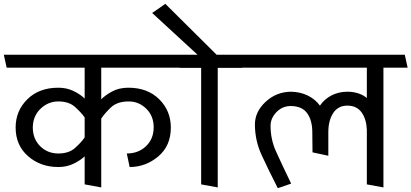

<svg xmlns="http://www.w3.org/2000/svg" viewBox="-31 -967 2158 1007"><path d="M275 -91Q181 -91 116 -148Q51 -205 51 -298Q51 -386 112.5 -446.5Q174 -507 275 -507Q319 -507 355 -489.5Q391 -472 413 -450V-612H4L-11 -680H905L919 -612H500V-446Q521 -468 557.5 -487.5Q594 -507 642 -507Q743 -507 804 -446.5Q865 -386 865 -298Q865 -202 799 -146.5Q733 -91 649 -91L634 -162Q695 -162 735 -200.5Q775 -239 775 -299Q775 -359 736 -397Q697 -435 644 -435Q583 -435 549.5 -402.5Q516 -370 500 -345V16L413 0V-147Q391 -126 355 -108.5Q319 -91 275 -91ZM141 -299Q141 -239 179.5 -200.5Q218 -162 275 -162Q330 -162 362 -190.5Q394 -219 413 -246V-351Q394 -378 362 -406.5Q330 -435 275 -435Q222 -435 182 -397Q142 -359 141 -299Z M897 -680H1005L767 -899Q784 -910 801.5 -922.5Q819 -935 836 -947L1105 -680H1222Q1226 -663 1230.5 -645.5Q1235 -628 1239 -611H1111V16L1024 0V-611H911Q908 -628 904.5 -645.5Q901 -663 897 -680Z M1893 0V-285Q1891 -342 1865.5 -377.5Q1840 -413 1791 -413Q1742 -413 1716.5 -374Q1691 -335 1691 -273V-150L1608 -168L1607 -273Q1607 -335 1580.5 -372.5Q1554 -410 1495 -411Q1450 -411 1419 -379Q1388 -347 1388 -307Q1388 -236 1416.5 -173Q1445 -110 1496 -4L1426 20Q1377 -76 1341.5 -153Q1306 -230 1306 -314Q1306 -381 1362 -433Q1418 -485 1495 -486Q1544 -485 1583 -466Q1622 -447 1647 -413Q1671 -448 1708.5 -467Q1746 -486 1792 -486Q1821 -486 1847.5 -477.5Q1874 -469 1893 -453V-612H1232L1217 -680H2092L2107 -612H1980V16Z"/></svg>

Font: Palanquin
Style: Regular
Weight: 400
Designer: Pria Ravichandran
Version: Version 1.0.4